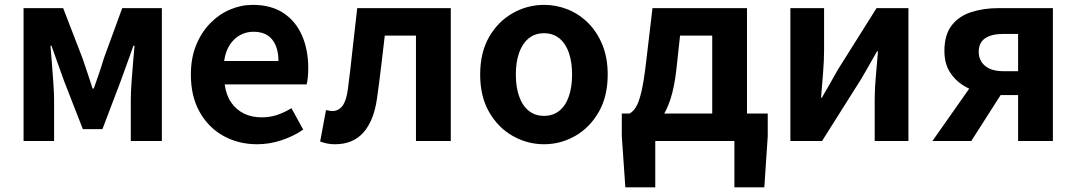

<svg xmlns="http://www.w3.org/2000/svg" viewBox="-20 -594 4535 809"><path d="M79.3 0V-559.8H246.1L327.6 -348.7Q339.2 -314.7 349.7 -283.4Q360.2 -252.1 370.1 -221H375.1Q386.2 -252.1 396.9 -283.4Q407.6 -314.7 417.8 -348.7L495 -559.8H662V0H531.1V-172.9Q531.1 -201.5 533.9 -243.4Q536.8 -285.4 540.5 -328.1Q544.2 -370.9 546.8 -401.4H542Q530 -365.6 515 -325.5Q500 -285.5 488 -250.9L411.6 -49.9H329.1L250.7 -250.9Q238.7 -285.5 223.7 -325.9Q208.7 -366.4 196.9 -401.4H192.7Q195.3 -370.9 198.6 -328.1Q202 -285.4 204.9 -243.4Q207.9 -201.5 207.9 -172.9V0Z M1063.4 13.8Q984.9 13.8 921.7 -21.2Q858.5 -56.1 821.4 -121.9Q784.2 -187.7 784.2 -279.9Q784.2 -348.1 805.8 -402.2Q827.4 -456.3 864.6 -494.8Q901.8 -533.2 948.5 -553.4Q995.3 -573.5 1044.7 -573.5Q1122.1 -573.5 1174 -539.3Q1225.9 -505.1 1252.4 -444.7Q1278.8 -384.4 1278.8 -306.4Q1278.8 -285.9 1276.9 -267.6Q1274.9 -249.4 1272.1 -238.4H926.7Q932.9 -192.8 954.2 -162.1Q975.4 -131.4 1008.1 -115.5Q1040.8 -99.6 1082.6 -99.6Q1116.6 -99.6 1147 -109.4Q1177.3 -119.3 1208.1 -138.2L1257.6 -47.9Q1216.7 -19.8 1166 -3Q1115.4 13.8 1063.4 13.8ZM924.4 -336.9H1153.3Q1153.3 -393.2 1127.4 -426.7Q1101.6 -460.2 1047.1 -460.2Q1018 -460.2 992.2 -446.4Q966.4 -432.6 948.4 -405.4Q930.4 -378.2 924.4 -336.9Z M1391.5 13.8Q1373.3 13.8 1358.6 10.7Q1344 7.7 1329 2.3L1353.6 -130.2Q1360.1 -129.2 1366.7 -127.7Q1373.3 -126.2 1381 -126.2Q1406.2 -126.2 1422.8 -147.7Q1439.4 -169.2 1445.9 -218.9Q1456.9 -303.9 1465.9 -389.5Q1475 -475 1485.2 -559.8H1879.4V0H1732.7V-444.1H1601.3Q1593.7 -377.8 1585.7 -311.5Q1577.8 -245.1 1568.4 -178.6Q1555.2 -85.4 1511.4 -35.8Q1467.5 13.8 1391.5 13.8Z M2272.3 13.8Q2202.3 13.8 2140.6 -21.1Q2078.9 -55.9 2041 -121.7Q2003.2 -187.5 2003.2 -279.9Q2003.2 -372.8 2041 -438.4Q2078.9 -503.9 2140.6 -538.7Q2202.3 -573.5 2272.3 -573.5Q2324.7 -573.5 2373.1 -553.9Q2421.4 -534.2 2459 -496.4Q2496.6 -458.5 2518.6 -404.2Q2540.6 -349.8 2540.6 -279.9Q2540.6 -187.5 2502.6 -121.7Q2464.7 -55.9 2403.5 -21.1Q2342.3 13.8 2272.3 13.8ZM2272.3 -105.8Q2310.3 -105.8 2336.9 -127.3Q2363.5 -148.9 2377 -188.2Q2390.5 -227.4 2390.5 -279.9Q2390.5 -332.7 2377 -371.7Q2363.5 -410.7 2336.9 -432.3Q2310.3 -454 2272.3 -454Q2234.2 -454 2207.7 -432.3Q2181.1 -410.7 2167.3 -371.7Q2153.5 -332.7 2153.5 -279.9Q2153.5 -227.4 2167.3 -188.2Q2181.1 -148.9 2207.7 -127.3Q2234.2 -105.8 2272.3 -105.8Z M2741 0V195.2H2614.9L2600 -20V-115.7H3214.9V-20L3200.5 195.2H3074.4V0ZM2981 -43.2V-444.1H2845.4L2829.6 -298.5Q2821.3 -226 2804.8 -175.5Q2788.2 -125.1 2764.8 -93.8Q2741.4 -62.5 2712.2 -47.7Q2683 -32.8 2649.1 -30.5L2633 -115.7Q2647.7 -123.9 2659.4 -142.5Q2671.2 -161 2682 -204.9Q2692.7 -248.9 2702.2 -330.9L2729.3 -559.8H3127.5V-43.2Z M3310.3 0V-559.8H3452.3V-383.2Q3452.3 -340.9 3448.1 -287.8Q3443.9 -234.6 3439.5 -182.4H3443Q3457.6 -208.2 3477.2 -241.8Q3496.7 -275.5 3510.4 -300.5L3673.4 -559.8H3807.7V0H3665.6V-176.4Q3665.6 -218.8 3670.3 -272Q3675 -325.2 3679.4 -377.4H3675.2Q3660.7 -352.4 3641.4 -317.9Q3622.2 -283.5 3607.5 -259.3L3443.8 0Z M4269.8 0V-193.3H4196.4Q4155.1 -193.3 4112.9 -203.4Q4070.7 -213.4 4036.1 -235.7Q4001.6 -258 3980.4 -293.4Q3959.3 -328.8 3959.3 -379.5Q3959.3 -447.1 3989.8 -486.7Q4020.2 -526.3 4072.4 -543Q4124.6 -559.8 4188.6 -559.8H4416.4V0ZM4208.4 -294H4269.8V-451.1H4208.4Q4157.7 -451.1 4130.8 -432.6Q4103.9 -414.1 4103.9 -375.6Q4103.9 -338.7 4130.8 -316.3Q4157.7 -294 4208.4 -294ZM3908.9 0 4098.8 -270.2 4219.5 -229.9 4072.6 0Z"/></svg>

Font: Noto Sans KR Thin
Style: Regular
Weight: 100
Designer: Ryoko NISHIZUKA 西塚涼子 (kana, bopomofo & ideographs); Paul D. Hunt (Latin, Greek & Cyrillic); Sandoll Communications 산돌커뮤니
Foundry: Adobe
Version: Version 2.004-H2;hotconv 1.0.118;makeotfexe 2.5.65603